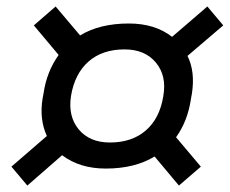

<svg xmlns="http://www.w3.org/2000/svg" viewBox="-20 -663 706 590"><path d="M305.2 -145Q225.1 -145 170.9 -186L64 -92.8L15.1 -150.9L124 -245.1Q100.6 -296.4 110.8 -359.9L113.8 -376Q123.5 -442.9 160.2 -494.1L84 -585L150.9 -643.1L226.1 -554.2Q286.6 -590.8 376 -590.8Q456.1 -590.8 508.8 -549.8L617.2 -643.1L666 -585L556.2 -491.2Q580.1 -442.9 569.8 -376L566.9 -359.9Q557.1 -291.5 521 -241.2L597.2 -150.9L529.8 -92.8L455.1 -182.1Q394 -145 305.2 -145ZM317.9 -225.1Q385.7 -225.1 428.5 -262.5Q471.2 -299.8 481.9 -368.2Q492.7 -430.2 459 -470.7Q425.3 -511.2 362.8 -511.2Q294.4 -511.2 252 -473.9Q209.5 -436.5 198.2 -368.2Q188.5 -305.7 221.9 -265.4Q255.4 -225.1 317.9 -225.1Z"/></svg>

Font: Sora Italic
Style: Regular
Weight: 400
Designer: Jonathan Barnbrook, Julián Moncada
Foundry: Barnbrook Fonts
Version: Version 2.000